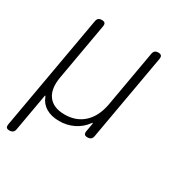

<svg xmlns="http://www.w3.org/2000/svg" viewBox="-170 -678 939 987"><g transform="rotate(30 300.0 -185.0)"><path d="M23 180Q10 180 5.5 174Q1 168 3 155L123 -525Q125 -538 132 -544Q139 -550 152 -550Q165 -550 170 -544Q175 -538 173 -525L114 -190Q100 -115 130 -74Q160 -33 228 -33Q296 -33 340.5 -74Q385 -115 399 -190L458 -525Q460 -538 467 -544Q474 -550 487 -550Q500 -550 505 -544Q510 -538 508 -525L418 -15Q416 -2 408.5 4Q401 10 388 10Q375 10 370.5 4Q366 -2 368 -15L376 -60Q377 -68 375.5 -68.5Q374 -69 369 -62Q344 -28 305 -9Q266 10 220 10Q174 10 142.5 -8.5Q111 -27 98 -61Q95 -68 93.5 -68Q92 -68 91 -60L53 155Q51 168 43.5 174Q36 180 23 180Z"/></g></svg>

Font: Maple Mono Thin
Style: Italic
Weight: 250
Italic angle: -10°
Monospace: yes
Designer: subframe7536
Version: Version 7.000